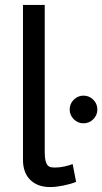

<svg xmlns="http://www.w3.org/2000/svg" viewBox="-20 -750 414 777"><path d="M73 -730H161V-135Q161 -113 164 -100.5Q167 -88 172.5 -81.5Q178 -75 185.5 -73.5Q193 -72 202 -72Q223 -72 242 -76.5Q261 -81 274 -86L288 -14Q266 -5 236 1Q206 7 183 7Q132 7 102.5 -22Q73 -51 73 -103ZM262 -307Q262 -330 278.5 -346.5Q295 -363 318 -363Q341 -363 357.5 -346.5Q374 -330 374 -307Q374 -284 357.5 -267.5Q341 -251 318 -251Q295 -251 278.5 -267.5Q262 -284 262 -307Z"/></svg>

Font: Rising Sun
Style: Regular
Weight: 400
Designer: Matt McInerney, Pablo Impallari, Rodrigo Fuenzalida (Raleway font), Stephen Hutchings (Greek), Cristiano Sobral (main ch
Foundry: The Rising Sun Project Authors
Version: Version 4.327; ttfautohint (v1.8.4.7-5d5b-dirty)